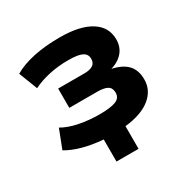

<svg xmlns="http://www.w3.org/2000/svg" viewBox="-148 -643 886 904"><g transform="rotate(-30 295.0 -191.0)"><path d="M232 129V9Q170 4 121.5 -9.5Q73 -23 38 -44L77 -145Q113 -124 165.5 -113.5Q218 -103 275 -103Q334 -103 362.5 -114Q391 -125 391 -154Q391 -180 373 -190.5Q355 -201 319 -201H166V-306H309Q339 -306 355 -316.5Q371 -327 371 -350Q371 -375 349 -386.5Q327 -398 273 -398Q217 -398 168 -387Q119 -376 81 -357L42 -458Q86 -484 149.5 -497.5Q213 -511 292 -511Q402 -511 460.5 -474Q519 -437 519 -370Q519 -329 495 -301Q471 -273 427 -260L424 -262Q482 -251 510.5 -221.5Q539 -192 539 -141Q539 -82 491 -43Q443 -4 352 6V129Z"/></g></svg>

Font: Nunito Sans 8pt ExtraBold
Style: Regular
Weight: 800
Version: Version 3.101;gftools[0.9.27]